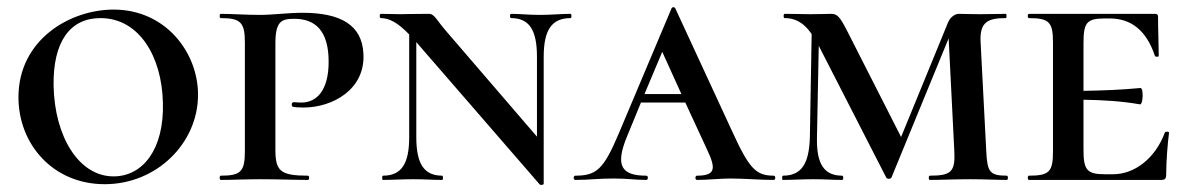

<svg xmlns="http://www.w3.org/2000/svg" viewBox="-20 -507 3351 541"><path d="M275 12C422 12 538 -104 538 -240C538 -359 447 -480 300 -480C177 -480 32 -395 32 -233C32 -101 129 12 275 12ZM300 -10C202 -10 134 -122 131 -265C129 -389 177 -456 263 -456C372 -456 436 -348 439 -218C443 -86 382 -10 300 -10Z M756 -85V-385C756 -448 774 -454 809 -454C869 -454 906 -420 906 -333C906 -253 873 -218 829 -218C820 -218 814 -219 809 -219C800 -220 801 -208 805 -206C810 -205 821 -204 835 -204C917 -204 1010 -255 1004 -356C1000 -436 941 -471 832 -471C792 -471 748 -465 712 -465C671 -465 633 -468 602 -468C598 -468 598 -456 602 -456C658 -456 670 -444 670 -387V-81C670 -23 658 -12 602 -12C598 -12 598 0 602 0C633 0 673 -2 713 -2C765 -2 810 0 848 0C852 0 852 -12 848 -12C770 -12 756 -25 756 -85Z M1588 -468C1563 -468 1531 -465 1502 -465C1470 -465 1444 -468 1420 -468C1416 -468 1416 -456 1420 -456C1471 -456 1493 -423 1493 -347V-122L1240 -416C1209 -451 1205 -468 1188 -468C1125 -468 1129 -467 1109 -467C1093 -467 1072 -468 1053 -468C1049 -468 1049 -456 1053 -456C1077 -456 1101 -443 1133 -410V-121C1133 -45 1111 -12 1059 -12C1056 -12 1056 0 1059 0C1084 0 1113 -2 1144 -2C1175 -2 1201 0 1226 0C1229 0 1229 -12 1226 -12C1175 -12 1153 -45 1153 -121V-388C1154 -388 1154 -387 1155 -386L1501 13C1503 15 1512 14 1512 11V-347C1512 -423 1535 -456 1588 -456C1591 -456 1591 -468 1588 -468Z M2160 -12C2110 -12 2091 -32 2043 -137L1883 -483C1881 -488 1874 -488 1872 -483L1724 -132C1681 -30 1661 -12 1601 -12C1595 -12 1595 0 1601 0C1641 0 1662 -4 1709 -4C1751 -4 1768 0 1801 0C1807 0 1807 -12 1801 -12C1732 -12 1712 -39 1747 -123L1786 -218H1911L1973 -84C1997 -33 1997 -12 1944 -12C1938 -12 1938 0 1944 0C1974 0 2007 -4 2038 -4C2077 -4 2122 0 2160 0C2166 0 2166 -12 2160 -12ZM1796 -242 1846 -361 1900 -242Z M2817 -12C2768 -12 2762 -23 2759 -81L2743 -389C2740 -446 2765 -456 2814 -456C2817 -456 2817 -468 2814 -468C2791 -468 2774 -467 2741 -467C2715 -467 2692 -468 2682 -468C2670 -468 2657 -458 2651 -443L2519 -121L2369 -416C2347 -460 2339 -468 2322 -468C2310 -468 2290 -467 2264 -467C2247 -467 2216 -468 2191 -468C2187 -468 2187 -456 2191 -456C2214 -456 2241 -449 2267 -411L2262 -121C2260 -45 2238 -12 2186 -12C2183 -12 2183 0 2186 0C2211 0 2241 -2 2271 -2C2303 -2 2328 0 2353 0C2357 0 2357 -12 2353 -12C2302 -12 2280 -45 2282 -121L2287 -378L2477 -7C2479 -2 2490 -2 2492 -7L2653 -399L2669 -81C2672 -23 2660 -12 2600 -12C2596 -12 2596 0 2600 0C2631 0 2669 -2 2714 -2C2753 -2 2789 0 2817 0C2821 0 2821 -12 2817 -12Z M3262 -133C3236 -63 3179 -16 3116 -16H3093C3042 -16 3033 -29 3033 -85V-226C3090 -225 3140 -222 3192 -213C3201 -211 3203 -261 3193 -259C3140 -254 3090 -252 3033 -251V-386C3033 -443 3042 -455 3093 -455H3107C3169 -455 3211 -419 3234 -350C3235 -346 3245 -346 3245 -350C3245 -375 3243 -427 3243 -460C3243 -465 3241 -468 3234 -468H2879C2875 -468 2875 -456 2879 -456C2937 -456 2947 -444 2947 -387V-81C2947 -23 2937 -12 2879 -12C2875 -12 2875 0 2879 0H3251C3263 0 3266 -4 3266 -15C3266 -53 3270 -102 3274 -133C3274 -137 3263 -137 3262 -133Z"/></svg>

Font: Cormorant SC Semi
Style: Regular
Weight: 600
Designer: Christian Thalmann (Catharsis Fonts)
Version: Version 1.000;PS 001.000;hotconv 1.0.70;makeotf.lib2.5.58329